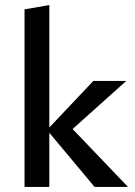

<svg xmlns="http://www.w3.org/2000/svg" viewBox="-20 -739 532 759"><path d="M354 0 175 -214V0H77V-702L175 -719V-235L349 -419H479L267 -229L486 0Z"/></svg>

Font: Ysabeau Semibold
Style: Regular
Weight: 600
Designer: Christian Thalmann (Catharsis Fonts)
Version: Version 0.003